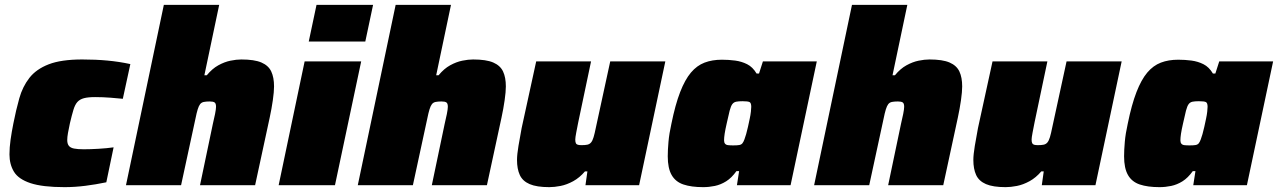

<svg xmlns="http://www.w3.org/2000/svg" viewBox="-20 -763 5265 791"><path d="M246 8Q155 8 105.5 -8.5Q56 -25 37.5 -55.5Q19 -86 19 -127Q19 -155 23.5 -187Q28 -219 35 -254Q46 -310 59.5 -358Q73 -406 101 -442Q129 -478 180.5 -498Q232 -518 319 -518Q374 -518 422.5 -513.5Q471 -509 517 -499L486 -356Q468 -358 435.5 -360.5Q403 -363 372 -363Q343 -363 326 -358.5Q309 -354 299 -343Q289 -332 282.5 -310.5Q276 -289 268 -255Q263 -232 260 -215Q257 -198 257 -186Q257 -171 263.5 -162.5Q270 -154 285 -151Q300 -148 325 -148Q351 -148 385.5 -150Q420 -152 448 -156L418 -12Q375 -3 331.5 2.5Q288 8 246 8Z M499 0 655 -743H883L822 -453H832Q854 -480 879.5 -494Q905 -508 929.5 -513Q954 -518 974 -518Q1028 -518 1057 -505.5Q1086 -493 1097.5 -468.5Q1109 -444 1109 -407Q1109 -385 1104 -350Q1099 -315 1091 -278L1031 0H804L857 -253Q862 -273 866 -293.5Q870 -314 870 -323Q870 -337 864 -341Q858 -345 844 -345Q829 -345 819.5 -343Q810 -341 804.5 -334Q799 -327 794.5 -312.5Q790 -298 785 -273L726 0Z M1252 -592 1284 -743H1517L1485 -592ZM1128 0 1235 -510H1468L1360 0Z M1454 0 1610 -743H1838L1777 -453H1787Q1809 -480 1834.5 -494Q1860 -508 1884.5 -513Q1909 -518 1929 -518Q1983 -518 2012 -505.5Q2041 -493 2052.5 -468.5Q2064 -444 2064 -407Q2064 -385 2059 -350Q2054 -315 2046 -278L1986 0H1759L1812 -253Q1817 -273 1821 -293.5Q1825 -314 1825 -323Q1825 -337 1819 -341Q1813 -345 1799 -345Q1784 -345 1774.5 -343Q1765 -341 1759.5 -334Q1754 -327 1749.5 -312.5Q1745 -298 1740 -273L1681 0Z M2243 8Q2191 8 2162 -4.5Q2133 -17 2121.5 -42Q2110 -67 2110 -104Q2110 -126 2116 -162Q2122 -198 2129 -235L2189 -510H2415L2362 -258Q2358 -238 2354 -217Q2350 -196 2350 -188Q2350 -178 2352.5 -173Q2355 -168 2361 -166.5Q2367 -165 2376 -165Q2391 -165 2400 -167Q2409 -169 2415 -176Q2421 -183 2425.5 -198Q2430 -213 2435 -238L2494 -510H2721L2613 0H2392L2400 -57H2390Q2368 -31 2341.5 -16.5Q2315 -2 2289.5 3Q2264 8 2243 8Z M2877 8Q2828 8 2795.5 -3Q2763 -14 2747 -42Q2731 -70 2731 -119Q2731 -145 2734 -179Q2737 -213 2746 -253Q2762 -332 2782 -383.5Q2802 -435 2826.5 -464Q2851 -493 2882.5 -505Q2914 -517 2954 -517Q2982 -517 3008.5 -513.5Q3035 -510 3058 -498.5Q3081 -487 3097 -460H3107L3123 -510H3345L3237 0H3016L3025 -58H3014Q2994 -30 2971.5 -16Q2949 -2 2925 3Q2901 8 2877 8ZM3001 -164Q3017 -164 3025.5 -165.5Q3034 -167 3038.5 -172.5Q3043 -178 3047 -189Q3050 -197 3054 -210.5Q3058 -224 3061.5 -240.5Q3065 -257 3068.5 -273Q3072 -289 3073.5 -302.5Q3075 -316 3075 -323Q3075 -339 3068 -342.5Q3061 -346 3039 -346Q3023 -346 3013 -344Q3003 -342 2997 -334Q2991 -326 2986 -307Q2981 -288 2974 -255Q2968 -229 2965.5 -212.5Q2963 -196 2963 -185Q2963 -176 2967 -171Q2971 -166 2979.5 -165Q2988 -164 3001 -164Z M3334 0 3490 -743H3718L3657 -453H3667Q3689 -480 3714.5 -494Q3740 -508 3764.5 -513Q3789 -518 3809 -518Q3863 -518 3892 -505.5Q3921 -493 3932.5 -468.5Q3944 -444 3944 -407Q3944 -385 3939 -350Q3934 -315 3926 -278L3866 0H3639L3692 -253Q3697 -273 3701 -293.5Q3705 -314 3705 -323Q3705 -337 3699 -341Q3693 -345 3679 -345Q3664 -345 3654.5 -343Q3645 -341 3639.5 -334Q3634 -327 3629.5 -312.5Q3625 -298 3620 -273L3561 0Z M4123 8Q4071 8 4042 -4.5Q4013 -17 4001.5 -42Q3990 -67 3990 -104Q3990 -126 3996 -162Q4002 -198 4009 -235L4069 -510H4295L4242 -258Q4238 -238 4234 -217Q4230 -196 4230 -188Q4230 -178 4232.5 -173Q4235 -168 4241 -166.5Q4247 -165 4256 -165Q4271 -165 4280 -167Q4289 -169 4295 -176Q4301 -183 4305.5 -198Q4310 -213 4315 -238L4374 -510H4601L4493 0H4272L4280 -57H4270Q4248 -31 4221.5 -16.5Q4195 -2 4169.5 3Q4144 8 4123 8Z M4757 8Q4708 8 4675.5 -3Q4643 -14 4627 -42Q4611 -70 4611 -119Q4611 -145 4614 -179Q4617 -213 4626 -253Q4642 -332 4662 -383.5Q4682 -435 4706.5 -464Q4731 -493 4762.5 -505Q4794 -517 4834 -517Q4862 -517 4888.5 -513.5Q4915 -510 4938 -498.5Q4961 -487 4977 -460H4987L5003 -510H5225L5117 0H4896L4905 -58H4894Q4874 -30 4851.5 -16Q4829 -2 4805 3Q4781 8 4757 8ZM4881 -164Q4897 -164 4905.5 -165.5Q4914 -167 4918.5 -172.5Q4923 -178 4927 -189Q4930 -197 4934 -210.5Q4938 -224 4941.5 -240.5Q4945 -257 4948.5 -273Q4952 -289 4953.5 -302.5Q4955 -316 4955 -323Q4955 -339 4948 -342.5Q4941 -346 4919 -346Q4903 -346 4893 -344Q4883 -342 4877 -334Q4871 -326 4866 -307Q4861 -288 4854 -255Q4848 -229 4845.5 -212.5Q4843 -196 4843 -185Q4843 -176 4847 -171Q4851 -166 4859.5 -165Q4868 -164 4881 -164Z"/></svg>

Font: Saira SemiExpanded Black
Style: Italic
Weight: 900
Width: 6
Italic angle: -12°
Designer: Hector Gatti with collaboration of the Omnibus-Type team
Foundry: Omnibus-Type
Version: Version 1.101